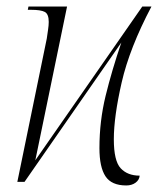

<svg xmlns="http://www.w3.org/2000/svg" viewBox="-20 -556 483 587"><path d="M366 11Q321 11 302.5 -17Q284 -45 284 -103Q284 -186 303 -263.5Q322 -341 351 -426L55 0H33L123 -438Q125 -452 127 -465.5Q129 -479 129 -489Q129 -513 117 -519.5Q105 -526 75 -526H65L67 -536H185L88 -66L415 -536H443Q376 -409 352 -304Q328 -199 328 -130Q328 -64 349 -41.5Q370 -19 407 -19Q406 -6 394.5 2.5Q383 11 366 11Z"/></svg>

Font: Noto Serif Display Condensed ExtraLight
Style: Italic
Weight: 200
Width: 3
Italic angle: -12°
Designer: Monotype Design Team
Foundry: Monotype Imaging Inc.
Version: Version 2.009